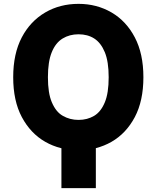

<svg xmlns="http://www.w3.org/2000/svg" viewBox="-20 -757 799 980"><path d="M293.5 -20H469.2V203.1H293.5ZM711.9 -362.8Q711.9 -242.2 668 -159.2Q624 -76.2 549.3 -33.2Q474.1 9.8 380.9 9.8Q286.1 9.8 210.9 -33.2Q135.7 -76.2 91.3 -159.7Q47.4 -242.2 47.4 -362.8Q47.4 -482.9 91.3 -566.4Q134.8 -648.9 210.9 -693.4Q286.1 -737.3 380.9 -737.3Q473.6 -737.3 549.3 -693.4Q624.5 -649.4 668 -566.4Q711.9 -482.9 711.9 -362.8ZM534.7 -362.8Q534.7 -442.4 515.1 -490.2Q495.1 -538.6 460.9 -560.5Q427.2 -582 380.9 -582Q335 -582 299.8 -560.5Q263.7 -538.6 244.1 -490.2Q224.6 -442.4 224.6 -362.8Q224.6 -281.2 244.6 -234.9Q265.6 -185.5 300.3 -166Q336.4 -145 380.9 -145Q425.8 -145 460.9 -166Q495.1 -186.5 515.1 -234.9Q534.7 -281.7 534.7 -362.8Z"/></svg>

Font: My Font
Style: Regular
Weight: 500
Designer: Rasmus Andersson
Foundry: rsms
Version: Version 0.001